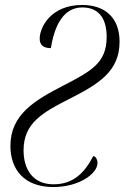

<svg xmlns="http://www.w3.org/2000/svg" viewBox="-20 -744 502 774"><path d="M195 10C299 10 373 -44 373 -87C373 -98 368 -113 356 -115C323 -51 278 -1 196 -1C112 -1 75 -62 75 -138C75 -247 150 -290 261 -346C374 -404 462 -454 462 -576C462 -674 402 -724 311 -724C186 -724 140 -635 140 -588C140 -561 157 -550 185 -550C206 -679 259 -714 312 -714C372 -714 410 -677 410 -595C410 -490 347 -457 237 -400C121 -340 22 -283 22 -156C22 -60 78 10 195 10Z"/></svg>

Font: Noto Serif Display Condensed Light
Style: Italic
Weight: 300
Width: 3
Italic angle: -12°
Designer: Monotype Design Team
Foundry: Monotype Imaging Inc.
Version: Version 2.009